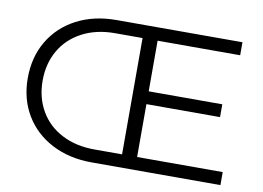

<svg xmlns="http://www.w3.org/2000/svg" viewBox="-75 -815 1272 930"><g transform="rotate(10 560.5 -350.0)"><path d="M1061 -64V0H427Q317 0 231.5 -44.5Q146 -89 99 -168Q52 -247 52 -349Q52 -452 99 -531.5Q146 -611 231 -655.5Q316 -700 427 -700H1046V-636H640V-387H1002V-324H640V-64ZM566 -64V-636H430Q339 -636 269.5 -599.5Q200 -563 162.5 -498Q125 -433 125 -349Q125 -266 162.5 -201Q200 -136 269.5 -100Q339 -64 430 -64Z"/></g></svg>

Font: Idrija
Style: Regular
Weight: 400
Designer: Julieta Ulanovsky
Foundry: Julieta Ulanovsky
Version: Version 7.200